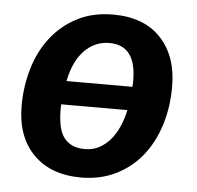

<svg xmlns="http://www.w3.org/2000/svg" viewBox="-45 -590 666 650"><g transform="rotate(5 288.0 -264.5)"><path d="M315 -544Q419 -544 476.5 -483Q534 -422 534 -318Q534 -248 515 -187.5Q496 -127 460 -82Q424 -37 371.5 -11Q319 15 253 15Q150 15 91 -45Q32 -105 32 -210Q32 -274 49.5 -334.5Q67 -395 102.5 -441.5Q138 -488 191 -516Q244 -544 315 -544ZM257 -82Q285 -82 306.5 -93.5Q328 -105 344.5 -124.5Q361 -144 372.5 -170.5Q384 -197 390 -226H165Q162 -147 185.5 -114.5Q209 -82 257 -82ZM310 -447Q261 -447 225.5 -411Q190 -375 176 -306H400Q401 -315 401 -319V-327Q401 -447 310 -447Z"/></g></svg>

Font: Xgbmvzvtohvqztyvzapvmeyoton
Style: Regular
Weight: 500
Italic angle: -8°
Designer: Carrois Corporate & Edenspiekermann
Foundry: Carrois Corporate GbR & Edenspiekermann AG
Version: Version 2.001